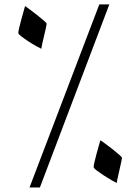

<svg xmlns="http://www.w3.org/2000/svg" viewBox="-20 -677 628 860"><path d="M158.7 162.6H112.3L424.8 -657.2H469.7ZM189 -570.3Q189 -567.9 185.8 -552.7Q182.6 -537.6 178 -518.6Q173.3 -499.5 169.4 -482.2Q165.5 -464.8 165 -458.5Q159.2 -460.9 142.1 -470.5Q125 -480 107.2 -491.7Q89.4 -503.4 75.7 -513.9Q62 -524.4 62 -529.8Q62 -535.6 65.9 -552.5Q69.8 -569.3 75.2 -588.6Q80.6 -607.9 85.4 -625.2Q90.3 -642.6 92.3 -649.9Q97.7 -646.5 113.3 -634.8Q128.9 -623 145.8 -609.9Q162.6 -596.7 175.8 -585.2Q189 -573.7 189 -570.3ZM526.4 30.3Q526.4 32.7 523.2 47.9Q520 63 515.6 82Q511.2 101.1 507.3 118.7Q503.4 136.2 502.9 142.6Q497.1 140.1 480 130.4Q462.9 120.6 445.1 108.9Q427.2 97.2 413.3 86.7Q399.4 76.2 399.4 70.8Q399.4 64.9 403.3 48.3Q407.2 31.7 412.4 12.2Q417.5 -7.3 422.6 -24.7Q427.7 -42 429.7 -48.8Q435.1 -45.4 450.9 -33.9Q466.8 -22.5 483.4 -9.3Q500 3.9 513.2 15.4Q526.4 26.9 526.4 30.3Z"/></svg>

Font: Accordance
Style: Regular
Weight: 400
Version: Version 1.1 (build May 11, 2018) Miklal Software Solutions, 